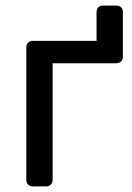

<svg xmlns="http://www.w3.org/2000/svg" viewBox="-20 -666 470 686"><path d="M396 -646Q406 -646 412.5 -640Q419 -634 419 -623V-463Q419 -453 412.5 -446.5Q406 -440 396 -440H168V-23Q168 -13 161.5 -6.5Q155 0 145 0H97Q87 0 80.5 -6.5Q74 -13 74 -23V-497Q74 -507 80.5 -513.5Q87 -520 97 -520H325V-623Q325 -634 331.5 -640Q338 -646 348 -646Z"/></svg>

Font: Rubik Light
Style: Regular
Weight: 400
Version: Version 2.101